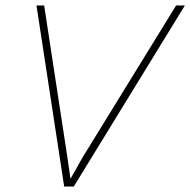

<svg xmlns="http://www.w3.org/2000/svg" viewBox="-20 -680 694 700"><path d="M654 -660 249 0H214L113 -660H141L225 -111L237 -28L281 -106L622 -660Z"/></svg>

Font: Elaine Sans ExtraLight
Style: Italic
Weight: 275
Italic angle: -13°
Designer: Wei Huang
Foundry: Wei Huang
Version: Version 2.001;December 24, 2019;FontCreator 12.0.0.2547 64-b